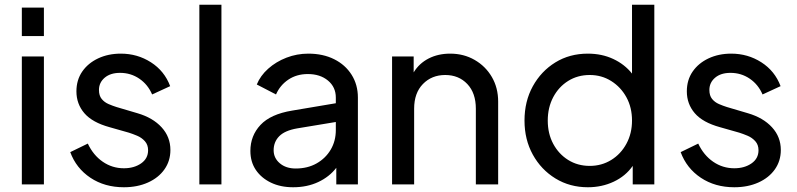

<svg xmlns="http://www.w3.org/2000/svg" viewBox="-20 -777 3360 809"><path d="M72 -625V-745H165V-625ZM72 0V-539H165V0Z M502 12Q421 12 361 -28Q301 -68 276 -136L350 -172Q373 -123 413 -95.5Q453 -68 502 -68Q545 -68 574.5 -88.5Q604 -109 604 -144Q604 -167 590.5 -182Q577 -197 558 -205Q539 -213 523 -218L442 -241Q369 -261 335.5 -300Q302 -339 302 -392Q302 -440 326.5 -475.5Q351 -511 393.5 -531Q436 -551 489 -551Q559 -551 616 -514.5Q673 -478 697 -414L621 -379Q603 -421 567 -445.5Q531 -470 486 -470Q445 -470 421 -449.5Q397 -429 397 -398Q397 -374 408.5 -360Q420 -346 437.5 -338.5Q455 -331 471 -326L559 -300Q624 -281 661 -240.5Q698 -200 698 -145Q698 -99 673 -63.5Q648 -28 603.5 -8Q559 12 502 12Z M820 0V-757H913V0Z M1215 12Q1162 12 1121.5 -7.5Q1081 -27 1058 -61Q1035 -95 1035 -141Q1035 -205 1077.5 -250.5Q1120 -296 1211 -311L1395 -342V-366Q1395 -410 1362 -437.5Q1329 -465 1277 -465Q1230 -465 1195 -441.5Q1160 -418 1143 -379L1062 -421Q1077 -458 1110 -487.5Q1143 -517 1187 -534Q1231 -551 1279 -551Q1341 -551 1388 -527.5Q1435 -504 1461.5 -462Q1488 -420 1488 -366V0H1397V-70Q1368 -32 1321 -10Q1274 12 1215 12ZM1133 -144Q1133 -111 1159 -89Q1185 -67 1226 -67Q1276 -67 1314 -88.5Q1352 -110 1373.5 -146.5Q1395 -183 1395 -229V-263L1232 -236Q1180 -227 1156.5 -203Q1133 -179 1133 -144Z M1632 0V-539H1723V-472Q1746 -510 1786 -530.5Q1826 -551 1877 -551Q1934 -551 1980 -524.5Q2026 -498 2052.5 -452.5Q2079 -407 2079 -349V0H1985V-319Q1985 -385 1949 -423Q1913 -461 1856 -461Q1799 -461 1762 -423Q1725 -385 1725 -319V0Z M2457 12Q2381 12 2320.5 -25Q2260 -62 2225 -125.5Q2190 -189 2190 -269Q2190 -350 2225 -413.5Q2260 -477 2320 -514Q2380 -551 2457 -551Q2516 -551 2564 -528.5Q2612 -506 2643 -467V-757H2737V0H2646V-78Q2616 -35 2566 -11.5Q2516 12 2457 12ZM2465 -78Q2515 -78 2555.5 -103Q2596 -128 2619.5 -171.5Q2643 -215 2643 -269Q2643 -324 2619.5 -367Q2596 -410 2555.5 -435.5Q2515 -461 2465 -461Q2414 -461 2374 -436Q2334 -411 2311 -367.5Q2288 -324 2288 -269Q2288 -214 2311 -171Q2334 -128 2374 -103Q2414 -78 2465 -78Z M3074 12Q2993 12 2933 -28Q2873 -68 2848 -136L2922 -172Q2945 -123 2985 -95.5Q3025 -68 3074 -68Q3117 -68 3146.5 -88.5Q3176 -109 3176 -144Q3176 -167 3162.5 -182Q3149 -197 3130 -205Q3111 -213 3095 -218L3014 -241Q2941 -261 2907.5 -300Q2874 -339 2874 -392Q2874 -440 2898.5 -475.5Q2923 -511 2965.5 -531Q3008 -551 3061 -551Q3131 -551 3188 -514.5Q3245 -478 3269 -414L3193 -379Q3175 -421 3139 -445.5Q3103 -470 3058 -470Q3017 -470 2993 -449.5Q2969 -429 2969 -398Q2969 -374 2980.5 -360Q2992 -346 3009.5 -338.5Q3027 -331 3043 -326L3131 -300Q3196 -281 3233 -240.5Q3270 -200 3270 -145Q3270 -99 3245 -63.5Q3220 -28 3175.5 -8Q3131 12 3074 12Z"/></svg>

Font: Pitagon Sans Text Medium
Style: Regular
Weight: 500
Designer: Travis Tran
Foundry: Pitagon
Version: Version 1.000; ttfautohint (v1.8.4.7-5d5b);gftools[0.9.26]